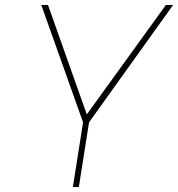

<svg xmlns="http://www.w3.org/2000/svg" viewBox="-20 -752 716 772"><path d="M314 -260 146 -732H173L329 -292L647 -732H676L338 -260L297 0H273Z"/></svg>

Font: Exo Thin
Style: Italic
Weight: 250
Italic angle: -9°
Designer: Natanael Gama
Foundry: Natanael Gama
Version: Version 1.500; ttfautohint (v1.6)